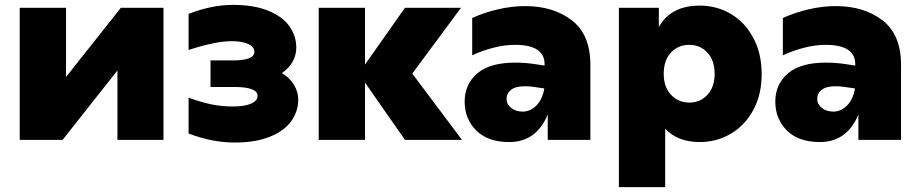

<svg xmlns="http://www.w3.org/2000/svg" viewBox="-20 -574 3774 788"><path d="M61 -542H251V-258L476 -542H651V0H462V-285L237 0H61Z M754 -26V-173Q804 -155 846 -146Q888 -137 937 -137Q983 -137 1010 -148.5Q1037 -160 1037 -181Q1037 -217 941 -217H844V-326H935Q1024 -326 1024 -361Q1024 -382 998.5 -393.5Q973 -405 931 -405Q865 -405 754 -369V-517Q849 -554 936 -554Q1022 -554 1081 -530Q1140 -506 1168 -466Q1196 -426 1196 -379Q1196 -348 1181 -321Q1166 -294 1137 -274Q1169 -255 1186.5 -226Q1204 -197 1204 -165Q1204 -117 1175.5 -77Q1147 -37 1088 -13Q1029 11 943 11Q851 11 754 -26Z M1478 -235V0H1288V-542H1478V-309L1642 -542H1872L1672 -272L1876 0H1642Z M2228 -104Q2181 9 2070 9Q1982 9 1934.5 -38.5Q1887 -86 1887 -157Q1887 -228 1938.5 -272.5Q1990 -317 2095 -317Q2138 -317 2181 -310L2215 -305V-311Q2215 -390 2093 -390Q2051 -390 2004.5 -378Q1958 -366 1918 -347V-500Q1965 -522 2022.5 -535.5Q2080 -549 2136 -549Q2251 -549 2327 -490.5Q2403 -432 2403 -308V0H2228ZM2125 -116Q2156 -116 2181 -140.5Q2206 -165 2214 -211L2173 -217Q2152 -220 2135 -220Q2096 -220 2077.5 -205.5Q2059 -191 2059 -168Q2059 -146 2078 -131Q2097 -116 2125 -116Z M3106 -270Q3106 -186 3072 -123Q3038 -60 2980 -25.5Q2922 9 2852 9Q2761 9 2710 -46V194H2520V-542H2684V-463Q2733 -551 2852 -551Q2922 -551 2980 -516.5Q3038 -482 3072 -418Q3106 -354 3106 -270ZM2704 -271Q2704 -217 2734 -185Q2764 -153 2809 -153Q2854 -153 2883.5 -185Q2913 -217 2913 -271Q2913 -326 2883.5 -358Q2854 -390 2809 -390Q2763 -390 2733.5 -358Q2704 -326 2704 -271Z M3503 -104Q3456 9 3345 9Q3257 9 3209.5 -38.5Q3162 -86 3162 -157Q3162 -228 3213.5 -272.5Q3265 -317 3370 -317Q3413 -317 3456 -310L3490 -305V-311Q3490 -390 3368 -390Q3326 -390 3279.5 -378Q3233 -366 3193 -347V-500Q3240 -522 3297.5 -535.5Q3355 -549 3411 -549Q3526 -549 3602 -490.5Q3678 -432 3678 -308V0H3503ZM3400 -116Q3431 -116 3456 -140.5Q3481 -165 3489 -211L3448 -217Q3427 -220 3410 -220Q3371 -220 3352.5 -205.5Q3334 -191 3334 -168Q3334 -146 3353 -131Q3372 -116 3400 -116Z"/></svg>

Font: Chess Sans ExtraBold
Style: Regular
Weight: 800
Designer: Wolf Bōese
Foundry: Wolf Bōese
Version: Version 7.223